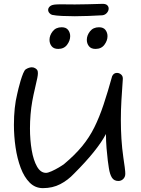

<svg xmlns="http://www.w3.org/2000/svg" viewBox="-20 -1023 728 993"><path d="M202 -50Q162 -50 133.5 -78.5Q105 -107 87 -155Q69 -203 60.5 -261Q52 -319 52 -377Q52 -469 69 -537Q71 -546 75.5 -565Q80 -584 86.5 -605.5Q93 -627 100 -644Q107 -661 114 -665Q122 -670 130 -672.5Q138 -675 145 -675Q155 -675 164 -669Q170 -665 173 -660Q176 -655 176 -644Q176 -635 173 -620Q168 -595 160.5 -564Q153 -533 147 -500Q141 -467 138 -430.5Q135 -394 135 -359Q135 -299 144 -246.5Q153 -194 171.5 -161.5Q190 -129 218 -129Q228 -129 247 -137.5Q266 -146 284.5 -157Q303 -168 312 -175Q367 -221 404.5 -266.5Q442 -312 468 -364.5Q494 -417 515.5 -481.5Q537 -546 560 -629Q568 -646 585 -646Q597 -646 607 -637Q617 -628 615 -611Q611 -556 608 -504.5Q605 -453 605 -403Q605 -354 608 -305.5Q611 -257 618 -208Q623 -175 625 -159Q627 -143 627.5 -136.5Q628 -130 628 -124Q628 -108 617.5 -97.5Q607 -87 592 -87Q570 -87 559 -104Q548 -121 543 -154Q541 -165 537.5 -192.5Q534 -220 531 -257Q528 -294 528 -330Q484 -246 363 -125Q331 -91 291.5 -70.5Q252 -50 202 -50ZM474 -770Q451 -770 440 -784Q429 -798 429 -817Q429 -840 445.5 -861Q462 -882 492 -882Q515 -882 525.5 -868Q536 -854 536 -836Q536 -813 520 -791.5Q504 -770 474 -770ZM281 -770Q258 -770 247 -784Q236 -798 236 -817Q236 -840 252.5 -861Q269 -882 299 -882Q322 -882 332.5 -868Q343 -854 343 -836Q343 -813 327 -791.5Q311 -770 281 -770ZM367 -939Q334 -939 301.5 -940.5Q269 -942 250 -946Q242 -948 235.5 -955.5Q229 -963 229 -972Q229 -982 238.5 -990.5Q248 -999 272 -1000Q286 -1001 312.5 -1000.5Q339 -1000 367 -1000Q396 -1000 433.5 -1001Q471 -1002 506 -1003Q526 -1004 534 -996.5Q542 -989 542 -979Q542 -967 533 -956.5Q524 -946 510 -944Q476 -942 437 -940.5Q398 -939 367 -939Z"/></svg>

Font: Fuzzy Bubbles
Style: Regular
Weight: 400
Designer: Robert E. Leuschke
Foundry: Robert E. Leuschke
Version: Version 1.010; ttfautohint (v1.8.3)